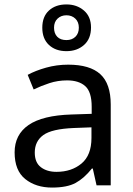

<svg xmlns="http://www.w3.org/2000/svg" viewBox="-20 -837 601 867"><path d="M288 -545Q386 -545 433 -502Q480 -459 480 -365V0H416L399 -76H395Q360 -32 321.5 -11Q283 10 215 10Q142 10 94 -28.5Q46 -67 46 -149Q46 -229 109 -272.5Q172 -316 303 -320L394 -323V-355Q394 -422 365 -448Q336 -474 283 -474Q241 -474 203 -461.5Q165 -449 132 -433L105 -499Q140 -518 188 -531.5Q236 -545 288 -545ZM314 -259Q214 -255 175.5 -227Q137 -199 137 -148Q137 -103 164.5 -82Q192 -61 235 -61Q303 -61 348 -98.5Q393 -136 393 -214V-262ZM280 -606Q231 -606 201 -634Q171 -662 171 -712Q171 -762 201 -789.5Q231 -817 280 -817Q327 -817 359 -789.5Q391 -762 391 -713Q391 -662 359.5 -634Q328 -606 280 -606ZM280 -656Q305 -656 320.5 -671Q336 -686 336 -712Q336 -738 320 -753Q304 -768 280 -768Q256 -768 240 -753Q224 -738 224 -712Q224 -686 238.5 -671Q253 -656 280 -656Z"/></svg>

Font: Noto Sans Mandaic
Style: Regular
Weight: 400
Designer: Monotype Design Team
Foundry: Monotype Imaging Inc.
Version: Version 2.002; ttfautohint (v1.8.4.7-5d5b)